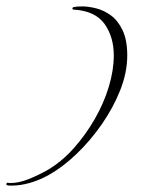

<svg xmlns="http://www.w3.org/2000/svg" viewBox="-96 -507 442 599"><path d="M-73 71Q-76 71 -76 68Q-76 63 -72 63Q-69 64 -63 64Q-37 64 -6 51.5Q25 39 53 23Q97 -3 134 -44.5Q171 -86 199.5 -135.5Q228 -185 243.5 -236.5Q259 -288 259 -334Q259 -392 230 -432.5Q201 -473 134 -477Q130 -477 130 -480Q130 -484 134 -485Q139 -486 145.5 -486.5Q152 -487 161 -487Q180 -487 204 -481Q228 -475 250 -459Q272 -443 286.5 -412.5Q301 -382 301 -334Q301 -281 279 -225.5Q257 -170 221 -118.5Q185 -67 142 -26Q99 15 56 39Q27 55 -2.5 63.5Q-32 72 -58 72Q-62 72 -65.5 72Q-69 72 -73 71Z"/></svg>

Font: Sassy Frass
Style: Regular
Weight: 400
Designer: Robert E. Leuschke
Foundry: Robert E. Leuschke
Version: Version 1.010; ttfautohint (v1.8.3)